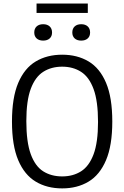

<svg xmlns="http://www.w3.org/2000/svg" viewBox="-20 -1060 706 1090"><path d="M333 9.5Q247 9.5 183 -28.8Q119 -67 83.5 -150.5Q48 -234 48 -370Q48 -506 83.5 -589.5Q119 -673 183 -711.2Q247 -749.5 333 -749.5Q419 -749.5 483 -711.2Q547 -673 582.2 -589.5Q617.5 -506 617.5 -370Q617.5 -234.5 582 -150.8Q546.5 -67 482.5 -28.8Q418.5 9.5 333 9.5ZM333 -58.5Q394.5 -58.5 440.2 -87.5Q486 -116.5 511.2 -184Q536.5 -251.5 536.5 -367.5Q536.5 -486 511.2 -554.5Q486 -623 440.2 -652.2Q394.5 -681.5 333 -681.5Q271.5 -681.5 225.8 -652.5Q180 -623.5 154.8 -556Q129.5 -488.5 129.5 -372.5Q129.5 -254 154.5 -185.2Q179.5 -116.5 225.2 -87.5Q271 -58.5 333 -58.5ZM441 -829.5Q417.5 -829.5 404 -841.8Q390.5 -854 390.5 -875.5Q390.5 -897.5 404 -910Q417.5 -922.5 441 -922.5Q464.5 -922.5 478 -910Q491.5 -897.5 491.5 -875.5Q491.5 -854 478 -841.8Q464.5 -829.5 441 -829.5ZM225 -829.5Q201.5 -829.5 188 -841.8Q174.5 -854 174.5 -875.5Q174.5 -897.5 188 -910Q201.5 -922.5 225 -922.5Q248.5 -922.5 262 -910Q275.5 -897.5 275.5 -875.5Q275.5 -854 262 -841.8Q248.5 -829.5 225 -829.5ZM187.5 -986.5V-1040H478.5V-986.5Z"/></svg>

Font: Encode Sans SemiCondensed SemiCondensed
Style: Regular
Weight: 400
Width: 4
Designer: Multiple Designers
Foundry: Impallari Type
Version: Version 3.000; ttfautohint (v1.8.3) -l 8 -r 50 -G 200 -x 14 